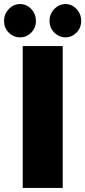

<svg xmlns="http://www.w3.org/2000/svg" viewBox="-77 -926 420 946"><path d="M-57 -823Q-57 -857 -33.5 -881.5Q-10 -906 22 -906Q54 -906 77 -881.5Q100 -857 100 -823Q100 -789 77 -765.5Q54 -742 22 -742Q-11 -742 -34 -765.5Q-57 -789 -57 -823ZM167 -823Q167 -857 190.5 -881.5Q214 -906 246 -906Q277 -906 300 -881.5Q323 -857 323 -823Q323 -789 300 -765.5Q277 -742 246 -742Q214 -742 190.5 -765.5Q167 -789 167 -823ZM35 -699H232V0H35Z"/></svg>

Font: Readiness ExtraBold
Style: Regular
Weight: 800
Designer: Katatrad Team
Foundry: CadsonDemak
Version: Version 1.00;January 16, 2020;FontCreator 12.0.0.2550 64-bit